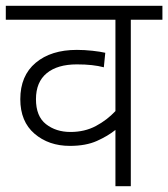

<svg xmlns="http://www.w3.org/2000/svg" viewBox="-20 -642 580 662"><path d="M540 -574H431V0H378V-194Q352 -173 314 -156Q276 -139 221 -139Q148 -139 99 -181Q50 -223 50 -300Q50 -381 103 -425.5Q156 -470 245 -470Q271 -470 298.5 -467Q326 -464 343 -460L338 -410Q319 -415 296.5 -417.5Q274 -420 245 -420Q178 -420 141 -389.5Q104 -359 104 -300Q104 -241 138.5 -214Q173 -187 223 -187Q272 -187 310.5 -207.5Q349 -228 378 -259V-574H0V-622H540Z"/></svg>

Font: RS Noto Sans Light
Style: Regular
Weight: 300
Designer: Monotype Design Team
Foundry: Monotype Imaging Inc.
Version: Version 3.10